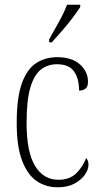

<svg xmlns="http://www.w3.org/2000/svg" viewBox="-20 -786 428 816"><path d="M225 10Q175 10 136 -16.5Q97 -43 74 -103Q51 -163 51 -263Q51 -371 73 -432Q95 -493 134 -518Q173 -543 223 -543Q285 -543 319.5 -512.5Q354 -482 354 -438Q354 -418 343.5 -409.5Q333 -401 316 -401Q316 -452 294.5 -482.5Q273 -513 222 -513Q183 -513 154 -490.5Q125 -468 109 -414Q93 -360 93 -264Q93 -140 129 -81Q165 -22 228 -22Q277 -22 305 -50.5Q333 -79 346 -114Q356 -105 356 -85Q356 -66 341 -44Q326 -22 297 -6Q268 10 225 10ZM189 -619Q211 -658 231.5 -695Q252 -732 265 -766H321V-756Q310 -739 289.5 -711.5Q269 -684 244.5 -656Q220 -628 200 -606H189Z"/></svg>

Font: Noto Serif Tamil Condensed ExtraLight
Style: Regular
Weight: 200
Width: 3
Designer: Indian Type Foundry, Tom Grace, and the Monotype Design Team
Foundry: Monotype Imaging Inc.
Version: Version 2.004; ttfautohint (v1.8.4.7-5d5b)